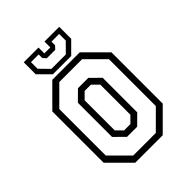

<svg xmlns="http://www.w3.org/2000/svg" viewBox="-202 -787 884 884"><g transform="rotate(-45 240.0 -345.0)"><path d="M150.5 0 47.5 -103V-437L150.5 -540H329.5L432.5 -437V-103L329.5 0ZM167.5 -30H314.5L402 -117.5V-422.5L314.5 -510H166L78 -422V-119.5ZM208 -111 159 -159.5V-382L206.5 -429H274L321 -382.5V-157.5L274 -111ZM219.5 -141.5H260.5L291 -172V-368L260.5 -398.5H219.5L189 -368V-172ZM170.5 -556 114.5 -612V-690H210.5V-652H249.5V-690H345.5V-612L289.5 -556ZM183 -578.5H277L322 -624V-667H272V-643.5L257.5 -628H203L188.5 -643.5V-667H138.5V-624Z"/></g></svg>

Font: Tourney Condensed Light
Style: Regular
Weight: 300
Width: 3
Designer: Tyler Finck
Foundry: Etcetera Type Co
Version: Version 1.010; ttfautohint (v1.8.3)